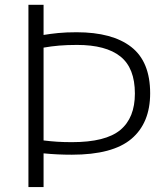

<svg xmlns="http://www.w3.org/2000/svg" viewBox="-20 -760 684 780"><path d="M95.5 0V-740.5H157V-618Q183.5 -622.5 216.2 -625.8Q249 -629 291 -629Q436.5 -629 513.2 -569.2Q590 -509.5 590 -381Q590 -260.5 514 -196Q438 -131.5 272 -131.5Q241.5 -131.5 214.8 -132.8Q188 -134 157 -137V0ZM272.5 -182.5Q409 -182.5 468.5 -231.8Q528 -281 528 -380Q528 -483.5 469.2 -530.5Q410.5 -577.5 293 -577.5Q253.5 -577.5 220.5 -574.8Q187.5 -572 157 -566.5V-189.5Q185 -186 212.5 -184.2Q240 -182.5 272.5 -182.5Z"/></svg>

Font: Encode Sans SemiExpanded Light
Style: Regular
Weight: 300
Width: 6
Designer: Multiple Designers
Foundry: Impallari Type
Version: Version 3.002